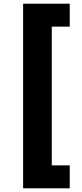

<svg xmlns="http://www.w3.org/2000/svg" viewBox="-20 -852 446 1038"><path d="M105 -832H357V-708H260V42H357V166H105Z"/></svg>

Font: Noto Sans Devanagari Black
Style: Regular
Weight: 900
Version: Version 2.003